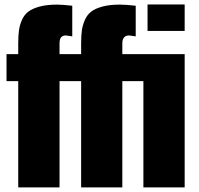

<svg xmlns="http://www.w3.org/2000/svg" viewBox="-20 -813 863 833"><path d="M59.1 0V-460.9H8.3V-578.1H59.1V-625Q59.1 -658.2 62.3 -681.2Q65.4 -704.1 75.4 -726.8Q85.4 -749.5 103.5 -762.9Q121.6 -776.4 152.6 -784.7Q183.6 -793 227.5 -793Q250 -793 293.5 -788.1V-655.3Q268.6 -659.2 265.6 -659.2Q252.4 -659.2 245.4 -651.4Q238.3 -643.6 238.3 -624V-578.1H332V-625Q332 -658.2 335.2 -681.2Q338.4 -704.1 348.4 -726.8Q358.4 -749.5 376.2 -762.9Q394 -776.4 425 -784.7Q456.1 -793 500 -793Q525.4 -793 568.8 -788.1V-655.3Q543.9 -659.2 540 -659.2Q510.7 -659.2 510.7 -624V-578.1H781.2V0H602.1V-460.9H510.7V0H332V-460.9H238.3V0ZM620.1 -678.7V-793.5H781.2V-678.7Z"/></svg>

Font: Oswald
Style: Heavy
Weight: 800
Designer: Vernon Adams
Foundry: Vernon Adams
Version: 3.0; ttfautohint (v0.95) -l 8 -r 50 -G 200 -x 0 -w "G" -W -c